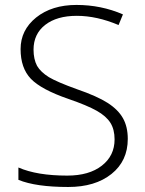

<svg xmlns="http://www.w3.org/2000/svg" viewBox="-20 -744 585 774"><path d="M251 -36.1Q339.4 -36.1 390.6 -76.2Q441.9 -116.2 441.9 -182.1Q441.9 -222.2 425 -249Q408.2 -275.9 369.6 -297.6Q331.1 -319.3 255.9 -345.2Q146.5 -382.8 104.5 -426.3Q63 -469.7 63 -546.1Q63 -622.6 125.5 -673.3Q189 -724.1 288.3 -724.1Q387.7 -724.1 475.6 -686L458 -643.1Q370.1 -680.2 289.6 -680.2Q209 -680.2 162.1 -643.6Q115.2 -606.9 115.2 -543.9Q115.2 -505.4 129.4 -478.5Q144 -453.6 176.8 -433.1Q210.4 -413.1 289.1 -384.8Q371.6 -356.4 414.1 -329.1Q456.5 -301.8 475.8 -267.3Q495.1 -232.9 495.1 -184.1Q495.1 -95.2 429.4 -42.7Q363.8 9.8 254.9 9.8Q124.5 9.8 54.2 -19V-68.8Q128.9 -36.1 251 -36.1Z"/></svg>

Font: Open Sans Hebrew Light
Style: Regular
Weight: 300
Foundry: Ascender Corporation, Yanek Iontef
Version: Version 2.001;PS 002.001;hotconv 1.0.70;makeotf.lib2.5.58329